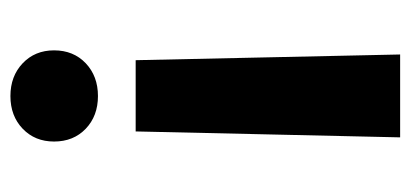

<svg xmlns="http://www.w3.org/2000/svg" viewBox="-227 -541 777 363"><g transform="rotate(90 161.5 -359.5)"><path d="M93.8 -227.5 83 -727.5H239.7L228.5 -227.5ZM161.6 9.3Q124 9.3 99.6 -13.9Q75.2 -37.1 75.2 -73.2Q75.2 -109.9 99.6 -133.1Q124 -156.2 161.6 -156.2Q199.2 -156.2 223.4 -133.1Q247.6 -109.9 247.6 -73.2Q247.6 -37.1 223.4 -13.9Q199.2 9.3 161.6 9.3Z"/></g></svg>

Font: Inter 17pt
Style: Bold
Weight: 700
Version: Version 4.001;git-66647c0bb